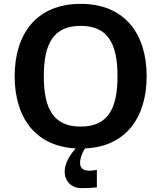

<svg xmlns="http://www.w3.org/2000/svg" viewBox="-20 -756 836 995"><path d="M398 -622C538 -622 589 -531 589 -361C589 -191 538 -100 398 -100C258 -100 207 -191 207 -361C207 -531 258 -622 398 -622ZM482 125 444 129C411 127 395 117 395 88C395 66 404 37 421 13C635 4 740 -150 740 -361C740 -579 628 -736 398 -736C168 -736 56 -579 56 -361C56 -151 160 2 372 13C350 38 315 85 315 133C315 180 347 219 403 219C415 219 441 219 482 215Z"/></svg>

Font: Perun
Style: Bold
Weight: 700
Foundry: Copyright (c) Stefan Peev, Context Ltd, 2016
Version: Version 1.089